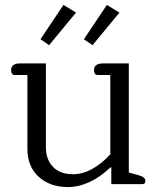

<svg xmlns="http://www.w3.org/2000/svg" viewBox="-20 -746 637 778"><path d="M144 -587 237 -726 288 -695 179 -563ZM320 -587 413 -726 464 -695 355 -563ZM91 -143V-442H41Q25 -442 25 -462Q25 -476 34.5 -482.5Q44 -489 60 -489H166V-149Q166 -100 194.5 -70Q223 -40 276 -40Q315 -40 354.5 -62Q394 -84 427 -121V-442H377Q361 -442 361 -462Q361 -476 370.5 -482.5Q380 -489 396 -489H502V-47L542 -36Q556 -32 562.5 -26.5Q569 -21 569 -12Q569 0 557 0H431V-68H428Q343 12 254 12Q183 12 137 -29.5Q91 -71 91 -143Z"/></svg>

Font: Maitree
Style: Regular
Weight: 400
Designer: CadsonDemak Team
Foundry: CadsonDemak
Version: Version 1.000